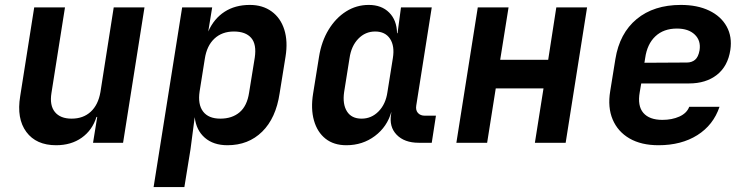

<svg xmlns="http://www.w3.org/2000/svg" viewBox="-20 -580 3040 780"><path d="M208 10Q127 10 87 -44Q47 -98 62 -189L119 -550H244L189 -202Q181 -152 203 -125Q225 -98 271 -98Q318 -98 348.5 -126Q379 -154 388 -206L442 -550H567L480 0H358L375 -105H372Q355 -51 312 -20.5Q269 10 208 10Z M604 180 720 -550H842L826 -452Q849 -504 892 -532Q935 -560 995 -560Q1047 -560 1083.5 -533.5Q1120 -507 1135 -459.5Q1150 -412 1140 -350L1116 -201Q1101 -100 1045 -45Q989 10 904 10Q847 10 812 -20.5Q777 -51 771 -104L754 26L729 180ZM875 -98Q923 -98 953.5 -124Q984 -150 992 -204L1015 -346Q1023 -400 1000.5 -426Q978 -452 930 -452Q882 -452 851 -423Q820 -394 812 -341L791 -209Q783 -156 805 -127Q827 -98 875 -98Z M1387 10Q1336 10 1302.5 -16.5Q1269 -43 1255.5 -90.5Q1242 -138 1252 -200L1276 -349Q1286 -412 1315 -459.5Q1344 -507 1386 -533.5Q1428 -560 1478 -560Q1530 -560 1561 -529Q1592 -498 1593 -445H1595L1609 -550H1734L1671 -151Q1668 -132 1678 -121Q1688 -110 1706 -110H1751L1734 0H1681Q1623 0 1591.5 -32.5Q1560 -65 1569 -117L1570 -126Q1553 -65 1503 -27.5Q1453 10 1387 10ZM1449 -98Q1489 -98 1518 -127.5Q1547 -157 1554 -206L1576 -344Q1584 -393 1564.5 -422.5Q1545 -452 1504 -452Q1464 -452 1435.5 -422.5Q1407 -393 1400 -344L1378 -206Q1371 -157 1389.5 -127.5Q1408 -98 1449 -98Z M1834 0 1921 -550H2046L2012 -337H2207L2240 -550H2365L2278 0H2153L2188 -221H1994L1959 0Z M2655 10Q2585 10 2537.5 -17.5Q2490 -45 2469 -94.5Q2448 -144 2459 -210L2480 -340Q2497 -445 2566.5 -502.5Q2636 -560 2746 -560Q2813 -560 2861 -537Q2909 -514 2932 -472.5Q2955 -431 2947 -377Q2937 -311 2892.5 -276Q2848 -241 2779 -241H2585L2579 -206Q2569 -150 2593.5 -121.5Q2618 -93 2671 -93Q2710 -93 2740 -106.5Q2770 -120 2780 -146H2903Q2878 -72 2813 -31Q2748 10 2655 10ZM2598 -325 2771 -326Q2790 -326 2803.5 -337Q2817 -348 2822 -376Q2828 -415 2802.5 -439.5Q2777 -464 2730 -464Q2676 -464 2642.5 -432.5Q2609 -401 2601 -344Z"/></svg>

Font: JetBrains Mono NL
Style: Bold Italic
Weight: 700
Italic angle: -9°
Designer: Philipp Nurullin, Konstantin Bulenkov
Foundry: JetBrains
Version: Version 2.304; ttfautohint (v1.8.4.7-5d5b)